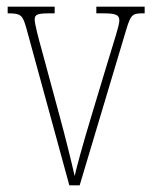

<svg xmlns="http://www.w3.org/2000/svg" viewBox="-20 -556 458 576"><path d="M60 -468 188 0H219L359 -468C373 -515 379 -516 412 -516H414V-536H269V-516H289C329 -516 338 -511 338 -494C338 -480 324 -439 301 -363L256 -214C227 -118 210 -55 204 -28C195 -68 174 -153 158 -211L105 -407C96 -439 84 -484 84 -498C84 -513 94 -516 130 -516H144V-536H3V-516C44 -516 48 -511 60 -468Z"/></svg>

Font: Noto Serif Armenian ExtraCondensed Thin
Style: Regular
Weight: 100
Width: 2
Designer: Monotype Design Team
Foundry: Monotype Imaging Inc.
Version: Version 2.008